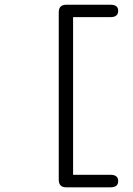

<svg xmlns="http://www.w3.org/2000/svg" viewBox="-20 -714 565 817"><path d="M230 50.8V-662.1Q230 -694.3 263.2 -693.8H450.2Q483.4 -693.8 482.9 -668Q482.9 -641.1 450.2 -641.1H291V29.8H450.2Q483.4 29.8 482.9 57.1Q482.9 83 450.2 83H261.2Q230 83 230 50.8Z"/></svg>

Font: CMU Typewriter Text
Style: Light
Weight: 200
Version: Version 0.7.0